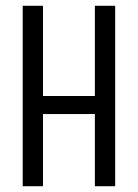

<svg xmlns="http://www.w3.org/2000/svg" viewBox="-20 -645 478 665"><path d="M58.6 -625H128.9V-312.5H308.6V-625H378.9V0H308.6V-250H128.9V0H58.6Z"/></svg>

Font: Sudo Var
Style: Regular
Weight: 400
Monospace: yes
Designer: Jens Kutilek
Foundry: Jens Kutilek
Version: Version 0.065;FEAKit 1.0